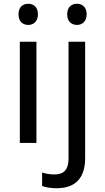

<svg xmlns="http://www.w3.org/2000/svg" viewBox="-20 -757 556 1017"><path d="M130 -737C101 -737 78 -720 78 -681C78 -643 101 -625 130 -625C157 -625 181 -643 181 -681C181 -720 157 -737 130 -737ZM336 -681C336 -643 359 -625 388 -625C415 -625 439 -643 439 -681C439 -720 415 -737 388 -737C359 -737 336 -720 336 -681ZM173 -536H85V0H173ZM280 240C385 240 431 180 431 80V-536H343V83C343 148 312 167 269 167C243 167 223 163 203 157V228C221 235 246 240 280 240Z"/></svg>

Font: Noto Sans Psalter Pahlavi
Style: Regular
Weight: 400
Designer: Monotype Design Team
Foundry: Monotype Imaging Inc.
Version: Version 2.002